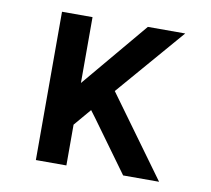

<svg xmlns="http://www.w3.org/2000/svg" viewBox="-64 -591 728 663"><g transform="rotate(10 300.0 -260.0)"><path d="M102 0V-520H209V-289L403 -520H534L329 -282L534 0H408L278 -179L260 -203L209 -143V0Z"/></g></svg>

Font: Iosevka SS04 Semibold Extended
Style: Regular
Weight: 600
Width: 7
Monospace: yes
Designer: Belleve Invis
Foundry: Belleve Invis
Version: Version 19.0.0; ttfautohint (v1.8.4)